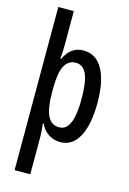

<svg xmlns="http://www.w3.org/2000/svg" viewBox="-146 -829 765 1137"><g transform="rotate(15 236.5 -260.0)"><path d="M435 -270Q435 -137 395 -63.5Q355 10 282 10Q242 10 209.5 -10.5Q177 -31 159 -71H154Q156 -47 158 -28Q160 -9 160 6V240H64V-760H159V-553Q159 -533 158 -511Q157 -489 155 -467H159Q181 -512 210 -531Q239 -550 276 -550Q353 -550 394 -477.5Q435 -405 435 -270ZM338 -269Q338 -372 317 -420Q296 -468 251 -468Q204 -468 181.5 -424Q159 -380 159 -286V-263Q159 -165 181.5 -119Q204 -73 252 -73Q285 -73 304 -99Q323 -125 330.5 -169.5Q338 -214 338 -269Z"/></g></svg>

Font: Noto Sans Sinhala ExtraCondensed Medium
Style: Regular
Weight: 500
Width: 2
Designer: Jelle Bosma - Monotype Design Team
Foundry: Monotype Imaging Inc.
Version: Version 2.006; ttfautohint (v1.8.4.7-5d5b)